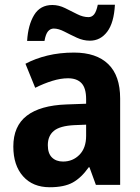

<svg xmlns="http://www.w3.org/2000/svg" viewBox="-20 -777 589 807"><path d="M291 -556Q385 -556 435 -507.5Q485 -459 485 -363V0H383L356 -74H353Q322 -30 286 -10Q250 10 189 10Q118 10 77 -36Q36 -82 36 -161Q36 -247 92.5 -290.5Q149 -334 259 -338L342 -341V-360Q342 -407 322.5 -427.5Q303 -448 266 -448Q235 -448 199.5 -437Q164 -426 128 -408L87 -509Q128 -531 179.5 -543.5Q231 -556 291 -556ZM292 -251Q232 -248 206.5 -227Q181 -206 181 -167Q181 -132 198.5 -115Q216 -98 245 -98Q286 -98 314 -126.5Q342 -155 342 -206V-253ZM94 -605Q98 -672 123.5 -714Q149 -756 200 -756Q227 -756 253.5 -743Q280 -730 304.5 -717.5Q329 -705 352 -705Q366 -705 375.5 -716.5Q385 -728 391 -757H463Q459 -681 430.5 -643.5Q402 -606 358 -606Q330 -606 303 -618.5Q276 -631 251 -644Q226 -657 206 -657Q192 -657 182 -645.5Q172 -634 167 -605Z"/></svg>

Font: Noto Sans Khmer UI SemiCondensed
Style: Bold
Weight: 700
Width: 4
Designer: Danh Hong and the Monotype Design Team
Foundry: Monotype Imaging Inc.
Version: Version 2.002; ttfautohint (v1.8.4.7-5d5b)